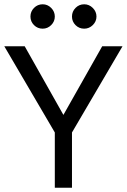

<svg xmlns="http://www.w3.org/2000/svg" viewBox="-20 -876 592 896"><path d="M551.8 -660.2 315.9 -257.8V0H235.8V-257.8L0 -660.2H95.2L275.9 -339.8L457 -660.2ZM179.2 -856Q202.1 -856 219 -838.9Q235.8 -821.8 235.8 -798.8Q235.8 -775.9 219 -759Q202.1 -742.2 179.2 -742.2Q155.3 -742.2 138.7 -758.8Q122.1 -775.4 122.1 -798.8Q122.1 -822.3 138.7 -839.1Q155.3 -856 179.2 -856ZM373 -856Q396 -856 413.1 -838.9Q430.2 -821.8 430.2 -798.8Q430.2 -775.9 413.1 -759Q396 -742.2 373 -742.2Q349.1 -742.2 332.5 -758.8Q315.9 -775.4 315.9 -798.8Q315.9 -822.3 332.5 -839.1Q349.1 -856 373 -856Z"/></svg>

Font: Human Sans
Style: Regular
Weight: 400
Designer: Tim Radville
Foundry: Continuum
Version: Version 1.000;FEAKit 1.0